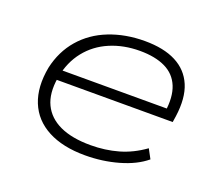

<svg xmlns="http://www.w3.org/2000/svg" viewBox="-91 -621 858 755"><g transform="rotate(20 337.5 -243.5)"><path d="M328 8Q235 8 172.5 -25Q110 -58 85 -120Q60 -182 76 -267Q92 -339 136.5 -390.5Q181 -442 248.5 -468.5Q316 -495 397 -495Q476 -495 527.5 -468.5Q579 -442 601 -390Q623 -338 612 -259L608 -233H102L108 -275H592L566 -259Q576 -325 558.5 -368Q541 -411 498.5 -431.5Q456 -452 392 -452Q324 -452 267.5 -428Q211 -404 174 -357.5Q137 -311 125 -246L124 -241Q113 -174 134.5 -129Q156 -84 206.5 -60.5Q257 -37 335 -37Q396 -37 450.5 -52.5Q505 -68 555 -104L576 -65Q534 -30 467.5 -11Q401 8 328 8Z"/></g></svg>

Font: Nunito Sans 10pt Expanded ExtraLight
Style: Italic
Weight: 250
Width: 7
Italic angle: -9°
Designer: Vernon Adams
Foundry: Vernon Adams
Version: Version 3.101;gftools[0.9.27]